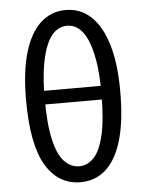

<svg xmlns="http://www.w3.org/2000/svg" viewBox="-56 -855 696 913"><g transform="rotate(-5 291.5 -398.0)"><path d="M292 13Q186 13 126.5 -86.5Q67 -186 67 -401Q67 -534 94 -625Q121 -716 171.5 -762.5Q222 -809 292 -809Q361 -809 411.5 -762.5Q462 -716 489.5 -625Q517 -534 517 -401Q517 -258 489.5 -166.5Q462 -75 411.5 -31Q361 13 292 13ZM292 -63Q331 -63 361.5 -94.5Q392 -126 409.5 -200Q427 -274 427 -401Q427 -490 416.5 -553.5Q406 -617 388 -657Q370 -697 345.5 -715.5Q321 -734 292 -734Q262 -734 237.5 -715.5Q213 -697 195 -657Q177 -617 166.5 -553.5Q156 -490 156 -401Q156 -274 173.5 -200Q191 -126 222 -94.5Q253 -63 292 -63ZM117 -370V-435H466V-370Z"/></g></svg>

Font: Noto Sans TC
Style: Regular
Weight: 400
Designer: Ryoko NISHIZUKA  (kana, bopomofo & ideographs); Paul D. Hunt (Latin, Greek & Cyrillic); Sandoll Communications , Soo-you
Foundry: Adobe
Version: Version 2.004-H2;hotconv 1.0.118;makeotfexe 2.5.65603